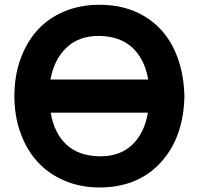

<svg xmlns="http://www.w3.org/2000/svg" viewBox="-20 -786 850 821"><path d="M405.3 -765.6Q515.6 -765.6 597.4 -716.6Q679.2 -667.5 722.4 -579.6Q765.6 -491.7 768.6 -375Q765.1 -197.8 667.2 -91.1Q569.3 15.6 405.3 15.6Q323.7 15.6 255.4 -13.7Q187 -43 140.1 -94.5Q93.3 -146 67.4 -218.3Q41.5 -290.5 41.5 -375Q41.5 -460 66.9 -531.7Q92.3 -603.5 138.7 -655.5Q185.1 -707.5 253.7 -736.6Q322.3 -765.6 405.3 -765.6ZM405.3 -632.3Q319.3 -633.8 265.4 -583.3Q211.4 -532.7 195.8 -445.8H613.8Q598.6 -533.7 545.9 -582.3Q493.2 -630.9 405.3 -632.3ZM405.3 -117.7Q491.7 -116.2 544.9 -166.5Q598.1 -216.8 612.3 -304.2H196.8Q211.9 -215.8 264.2 -167.5Q316.4 -119.1 405.3 -117.7Z"/></svg>

Font: Manrope3 ExtraBold
Style: Bold
Weight: 800
Width: 4
Designer: Mikhail Sharanda
Foundry: Mikhail Sharanda
Version: Version 3.000;PS 003.000;hotconv 1.0.88;makeotf.lib2.5.64775